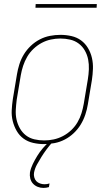

<svg xmlns="http://www.w3.org/2000/svg" viewBox="-20 -699 540 942"><path d="M196 8Q169 8 142.5 2Q116 -4 95.5 -19Q75 -34 62 -56.5Q49 -79 42.5 -105Q36 -131 37.5 -158.5Q39 -186 43 -213L63 -333Q67 -358 75 -383.5Q83 -409 97 -432Q111 -455 131 -474Q151 -493 175 -505.5Q199 -518 225 -523Q251 -528 277 -528Q304 -528 330.5 -522Q357 -516 377.5 -501Q398 -486 411.5 -463.5Q425 -441 431 -415Q437 -389 436 -361.5Q435 -334 431 -307L411 -187Q407 -162 398.5 -136.5Q390 -111 376 -88Q362 -65 342 -46Q322 -27 298 -14.5Q274 -2 248 3Q222 8 196 8ZM197 -10Q220 -10 243.5 -15Q267 -20 289 -31.5Q311 -43 329.5 -60.5Q348 -78 360.5 -99.5Q373 -121 380 -144Q387 -167 391 -190L411 -310Q415 -334 416 -359Q417 -384 412.5 -407Q408 -430 396.5 -450.5Q385 -471 366.5 -485Q348 -499 324.5 -504.5Q301 -510 276 -510Q253 -510 229.5 -505Q206 -500 184.5 -488.5Q163 -477 144.5 -459.5Q126 -442 113.5 -420.5Q101 -399 93.5 -376Q86 -353 82 -330L62 -210Q59 -186 57.5 -161Q56 -136 61 -113Q66 -90 77.5 -69.5Q89 -49 107 -35Q125 -21 148.5 -15.5Q172 -10 197 -10ZM193 223Q178 223 164.5 217.5Q151 212 141.5 201.5Q132 191 128.5 176.5Q125 162 127 147Q131 126 141 105.5Q151 85 163 65.5Q175 46 190 28.5Q205 11 222 -4L226 -8H237L236 0Q221 17 208 34.5Q195 52 183.5 70.5Q172 89 161.5 108Q151 127 147 148Q145 159 148 170.5Q151 182 158 189.5Q165 197 176 201Q187 205 198 205Q205 205 211 204Q217 203 223 201L220 219Q213 221 206.5 222Q200 223 193 223ZM154 -661 155 -679H455L454 -661Z"/></svg>

Font: Iosevka SS18 Thin
Style: Italic
Weight: 100
Italic angle: -9°
Monospace: yes
Designer: Belleve Invis
Foundry: Belleve Invis
Version: Version 25.1.1; ttfautohint (v1.8.4)